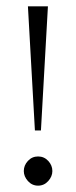

<svg xmlns="http://www.w3.org/2000/svg" viewBox="-20 -580 240 605"><path d="M90 -169 68 -560H131L109 -169ZM100 5Q81 5 68 -9.5Q55 -24 55 -41Q55 -59 68 -73Q81 -87 100 -87Q119 -87 132 -73Q145 -59 145 -41Q145 -24 132 -9.5Q119 5 100 5Z"/></svg>

Font: Spectral SC ExtraLight
Style: Regular
Weight: 275
Designer: Jean-Baptiste Levee
Foundry: Production Type
Version: Version 2.001